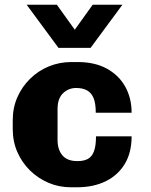

<svg xmlns="http://www.w3.org/2000/svg" viewBox="-20 -784 640 814"><path d="M281 10Q230 10 185.5 -9Q141 -28 107 -61.5Q73 -95 53.5 -139.5Q34 -184 34 -237V-274Q34 -327 53.5 -371.5Q73 -416 107.5 -450Q142 -484 187 -502.5Q232 -521 283 -521H309Q382 -521 433 -493Q484 -465 511 -416.5Q538 -368 538 -306H386Q386 -345 377 -367.5Q368 -390 349.5 -400.5Q331 -411 303 -411Q270 -411 247 -388.5Q224 -366 224 -322V-190Q224 -150 244.5 -125.5Q265 -101 308 -101Q336 -101 353 -110.5Q370 -120 378.5 -143Q387 -166 387 -206H538Q538 -137 509 -89Q480 -41 428 -15.5Q376 10 306 10ZM499 -764 364 -581H228L93 -764H221L335 -605H259L373 -764Z"/></svg>

Font: Chivo Mono ExtraBold
Style: Regular
Weight: 800
Monospace: yes
Designer: Hector Gatti
Foundry: Omnibus-Type
Version: Version 1.008